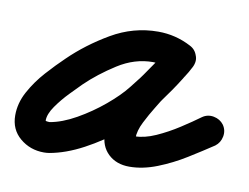

<svg xmlns="http://www.w3.org/2000/svg" viewBox="-73 -359 604 466"><g transform="rotate(10 229.5 -125.5)"><path d="M364 -274Q378 -267 382.5 -252Q387 -237 380 -224Q373 -210 358 -205.5Q343 -201 330 -208Q318 -214 308 -216.5Q298 -219 283 -219Q238 -219 196.5 -192.5Q155 -166 124 -136Q114 -126 96.5 -108Q79 -90 65 -70Q51 -50 51 -34Q51 -33 54.5 -32.5Q58 -32 60 -32Q61 -32 61 -32Q91 -37 125.5 -56.5Q160 -76 190.5 -101.5Q221 -127 239 -150Q260 -176 278.5 -202.5Q297 -229 313 -258Q322 -274 336.5 -277Q351 -280 363 -273Q376 -267 382 -253.5Q388 -240 380 -224Q373 -210 365 -198Q365 -198 366 -199Q366 -200 366 -200Q363 -195 360 -190.5Q357 -186 354 -181Q354 -181 354 -181Q354 -181 354 -181Q342 -163 329.5 -145.5Q317 -128 306 -109Q306 -109 306 -109Q306 -109 306 -109Q296 -93 284.5 -70.5Q273 -48 273 -29Q273 -27 269 -30.5Q265 -34 270 -34Q294 -34 322 -46.5Q350 -59 377 -76.5Q404 -94 423 -108Q436 -117 451.5 -114Q467 -111 476 -99Q485 -86 482 -70.5Q479 -55 467 -46Q440 -28 407 -7.5Q374 13 338.5 27Q303 41 270 41Q238 41 218 22Q198 3 198 -29Q198 -59 212 -91.5Q226 -124 242 -149Q242 -149 242 -149Q242 -149 242 -149Q254 -168 266.5 -186Q279 -204 292 -223Q292 -223 292 -223Q292 -223 292 -223Q294 -227 296.5 -230.5Q299 -234 302 -238Q302 -238 302 -239Q303 -240 303 -240Q308 -248 312 -256Q320 -273 335 -275.5Q350 -278 362 -272Q375 -265 381.5 -251.5Q388 -238 379 -222Q361 -190 341 -161Q321 -132 299 -104Q275 -73 237 -42Q199 -11 156 12Q113 35 73 42Q67 43 60 43Q26 43 1 22Q-24 1 -24 -34Q-24 -64 -8.5 -92.5Q7 -121 29.5 -146Q52 -171 72 -190Q114 -231 168 -262.5Q222 -294 283 -294Q326 -294 364 -274Q364 -274 364 -274Q364 -274 364 -274Z"/></g></svg>

Font: FRB American Cursive Guidelines Arrows Extrabold
Style: Bold Italic
Weight: 800
Italic angle: -25°
Version: Version 2.0;Modular Font Editor K font №1